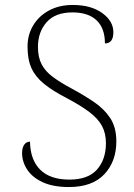

<svg xmlns="http://www.w3.org/2000/svg" viewBox="-20 -744 541 774"><path d="M258 10Q194 10 152 -9.5Q110 -29 89.5 -60.5Q69 -92 69 -127Q69 -148 77.5 -160.5Q86 -173 101 -173Q102 -100 142 -60Q182 -20 260 -20Q335 -20 371 -60.5Q407 -101 407 -167Q407 -207 391 -236.5Q375 -266 340 -292.5Q305 -319 248 -349Q192 -378 157.5 -406Q123 -434 107 -469Q91 -504 91 -556Q91 -604 114 -642Q137 -680 178 -702Q219 -724 273 -724Q347 -724 392 -691.5Q437 -659 437 -614Q437 -569 403 -569Q403 -630 369.5 -662Q336 -694 272 -694Q203 -694 168 -654.5Q133 -615 133 -555Q133 -513 148 -484.5Q163 -456 193.5 -433.5Q224 -411 269 -387Q317 -361 358 -333.5Q399 -306 424 -268.5Q449 -231 449 -174Q449 -93 400.5 -41.5Q352 10 258 10Z"/></svg>

Font: Noto Serif ExtraLight
Style: Regular
Weight: 200
Designer: Monotype Design Team
Foundry: Monotype Imaging Inc.
Version: Version 2.015; ttfautohint (v1.8.4.7-5d5b)